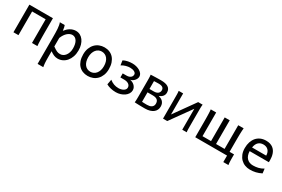

<svg xmlns="http://www.w3.org/2000/svg" viewBox="94 -1634 4408 2999"><g transform="rotate(30 2297.5 -134.5)"><path d="M498 -239.3Q498 -203.6 498.3 -168.9Q498.5 -134.3 499.3 -103Q500 -71.8 501.5 -45.4Q502.9 -19 505.4 0H407.7V-427.2H163.6V0H73.2V-498H498Z M647 -236.8Q647 -282.2 646.2 -321Q645.5 -359.9 643.1 -392.3Q640.6 -424.8 635.7 -451.2Q630.9 -477.5 622.6 -498H710.4Q715.8 -485.4 721.2 -462.2Q726.6 -439 730 -405.3Q747.1 -427.7 767.3 -446.8Q787.6 -465.8 810.3 -479.2Q833 -492.7 858.2 -500.2Q883.3 -507.8 910.6 -507.8Q952.1 -507.8 986.6 -489.5Q1021 -471.2 1045.2 -438.2Q1069.3 -405.3 1082.8 -360.1Q1096.2 -314.9 1096.2 -261.2Q1096.2 -198.7 1078.6 -148.2Q1061 -97.7 1031 -62Q1001 -26.4 960.4 -7.1Q919.9 12.2 874 12.2Q854.5 12.2 837.2 8.3Q819.8 4.4 803.5 -2.4Q787.1 -9.3 771 -19.3Q754.9 -29.3 737.3 -41.5V73.2Q737.3 102.5 738 126.2Q738.8 149.9 740.2 169.9Q741.7 189.9 744.1 206.8Q746.6 223.6 749.5 239.3H647ZM874 -68.4Q899.9 -68.4 923.6 -80.6Q947.3 -92.8 965.6 -116Q983.9 -139.2 994.9 -172.1Q1005.9 -205.1 1005.9 -246.6Q1005.9 -287.1 998.3 -320.1Q990.7 -353 976.1 -376.2Q961.4 -399.4 940.7 -412.1Q919.9 -424.8 893.6 -424.8Q872.6 -424.8 850.6 -415.5Q828.6 -406.2 807.9 -388.2Q787.1 -370.1 769 -343Q751 -315.9 737.3 -280.8V-127Q762.2 -109.4 780.5 -97.9Q798.8 -86.4 814 -79.8Q829.1 -73.2 843 -70.8Q856.9 -68.4 874 -68.4Z M1189 -246.6Q1189 -309.6 1208 -358.2Q1227.1 -406.7 1259.3 -440.2Q1291.5 -473.6 1334.5 -490.7Q1377.4 -507.8 1425.8 -507.8Q1476.1 -507.8 1517.8 -490.7Q1559.6 -473.6 1589.6 -440.2Q1619.6 -406.7 1636.2 -358.2Q1652.8 -309.6 1652.8 -246.6Q1652.8 -183.6 1633.8 -135.3Q1614.7 -86.9 1582.5 -54.2Q1550.3 -21.5 1507.3 -4.6Q1464.4 12.2 1416 12.2Q1365.7 12.2 1324 -4.6Q1282.2 -21.5 1252.2 -54.2Q1222.2 -86.9 1205.6 -135.3Q1189 -183.6 1189 -246.6ZM1279.3 -246.6Q1279.3 -204.1 1289.6 -170.4Q1299.8 -136.7 1318.6 -113.5Q1337.4 -90.3 1363.3 -78.1Q1389.2 -65.9 1420.9 -65.9Q1450.2 -65.9 1476.1 -78.1Q1502 -90.3 1521.2 -113.5Q1540.5 -136.7 1551.5 -170.4Q1562.5 -204.1 1562.5 -246.6Q1562.5 -289.6 1552.2 -323.5Q1542 -357.4 1523.2 -381.1Q1504.4 -404.8 1478.3 -417.2Q1452.1 -429.7 1420.9 -429.7Q1391.1 -429.7 1365.2 -417.2Q1339.4 -404.8 1320.3 -381.1Q1301.3 -357.4 1290.3 -323.5Q1279.3 -289.6 1279.3 -246.6Z M1923.8 12.2Q1874 12.2 1829.1 1.2Q1784.2 -9.8 1750.5 -29.3L1767.6 -122.1Q1803.7 -92.8 1843.3 -78.1Q1882.8 -63.5 1928.7 -63.5Q1950.7 -63.5 1972.7 -68.6Q1994.6 -73.7 2012.7 -83.7Q2030.8 -93.8 2042 -108.9Q2053.2 -124 2053.2 -144Q2053.2 -163.6 2044.7 -178.5Q2036.1 -193.4 2021 -203.6Q2005.9 -213.9 1985.4 -219Q1964.8 -224.1 1940.9 -224.1H1872.6V-296.9H1940.9Q1985.8 -296.9 2012.2 -317.4Q2038.6 -337.9 2038.6 -371.1Q2038.6 -385.7 2029.5 -397.2Q2020.5 -408.7 2005.6 -416.5Q1990.7 -424.3 1970.7 -428.5Q1950.7 -432.6 1928.7 -432.6Q1896.5 -432.6 1856.9 -422.1Q1817.4 -411.6 1779.8 -388.2L1767.6 -470.7Q1787.6 -482.4 1808.6 -489.5Q1829.6 -496.6 1850.6 -500.7Q1871.6 -504.9 1891.8 -506.3Q1912.1 -507.8 1931.2 -507.8Q1966.3 -507.8 2001 -498.5Q2035.6 -489.3 2063 -472.9Q2090.3 -456.5 2107.2 -433.6Q2124 -410.6 2124 -383.3Q2124 -362.8 2114.7 -343Q2105.5 -323.2 2090.8 -307.6Q2076.2 -292 2057.9 -281.5Q2039.6 -271 2021.5 -268.6Q2039.6 -266.6 2060.5 -257.8Q2081.5 -249 2099.4 -233.6Q2117.2 -218.3 2129.2 -196.3Q2141.1 -174.3 2141.1 -146.5Q2141.1 -112.8 2123 -83.7Q2105 -54.7 2075 -33.4Q2044.9 -12.2 2005.6 0Q1966.3 12.2 1923.8 12.2Z M2356 -295.4H2434.1Q2459.5 -295.4 2478.5 -301.3Q2497.6 -307.1 2509.8 -317.6Q2522 -328.1 2528.1 -342.5Q2534.2 -356.9 2534.2 -373.5Q2534.2 -405.8 2511.5 -422.6Q2488.8 -439.5 2441.4 -439.5Q2431.6 -439.5 2418.9 -439.2Q2406.2 -439 2394 -438.5Q2381.8 -438 2371.6 -437.7Q2361.3 -437.5 2356 -437ZM2646.5 -144Q2646.5 -111.3 2633.5 -84Q2620.6 -56.6 2595.5 -36.9Q2570.3 -17.1 2532.7 -6.1Q2495.1 4.9 2446.3 4.9Q2420.4 4.9 2393.1 4.6Q2365.7 4.4 2340.3 3.7Q2314.9 2.9 2294.2 2.2Q2273.4 1.5 2260.7 0Q2262.7 -10.3 2263.7 -26.4Q2264.6 -42.5 2265.1 -63Q2265.6 -83.5 2265.6 -107.2Q2265.6 -130.9 2265.6 -156.2V-341.8Q2265.6 -366.7 2265.6 -390.4Q2265.6 -414.1 2265.1 -434.6Q2264.6 -455.1 2263.7 -471.4Q2262.7 -487.8 2260.7 -498Q2272 -498.5 2294.2 -499.5Q2316.4 -500.5 2343 -501.2Q2369.6 -502 2397.2 -502.4Q2424.8 -502.9 2446.3 -502.9Q2486.8 -502.9 2519.3 -496.3Q2551.8 -489.7 2574.7 -475.3Q2597.7 -460.9 2609.9 -437.7Q2622.1 -414.6 2622.1 -380.9Q2622.1 -359.4 2615.2 -342.5Q2608.4 -325.7 2596.7 -312.5Q2585 -299.3 2569.6 -289.6Q2554.2 -279.8 2536.6 -273.4Q2556.2 -268.1 2575.7 -259.3Q2595.2 -250.5 2611.1 -235.4Q2627 -220.2 2636.7 -198Q2646.5 -175.8 2646.5 -144ZM2356 -63.5Q2360.8 -63.5 2370.1 -63Q2379.4 -62.5 2391.6 -62Q2403.8 -61.5 2418 -61.3Q2432.1 -61 2446.3 -61Q2468.3 -61 2488.5 -65.4Q2508.8 -69.8 2524.4 -79.8Q2540 -89.8 2549.3 -106.2Q2558.6 -122.6 2558.6 -146.5Q2558.6 -191.9 2531.7 -213.1Q2504.9 -234.4 2448.7 -234.4H2356Z M3178.7 -462.4 2847.2 0 2786.6 -34.2 3117.7 -498ZM2846.7 -498V0H2771V-349.1Q2771 -399.9 2770.5 -438.7Q2770 -477.5 2766.1 -498ZM3117.7 0V-498H3198.2Q3194.3 -477.5 3193.8 -438.7Q3193.4 -399.9 3193.4 -349.1V-148.9Q3193.4 -98.1 3193.8 -59.3Q3194.3 -20.5 3198.2 0Z M4011.2 -70.8Q4011.2 -34.7 4011.2 -6.3Q4011.2 22 4012 44.7Q4012.7 67.4 4014.2 85Q4015.6 102.5 4018.6 117.2H3925.8V0H3352.1V-258.8Q3352.1 -294.4 3351.8 -329.1Q3351.6 -363.8 3350.8 -394.8Q3350.1 -425.8 3348.6 -452.4Q3347.2 -479 3344.7 -498H3442.4V-70.8H3596.2V-498H3686.5V-70.8H3840.3V-498H3938Q3935.5 -479 3934.1 -452.4Q3932.6 -425.8 3931.9 -394.8Q3931.2 -363.8 3930.9 -329.1Q3930.7 -294.4 3930.7 -258.8V-70.8Z M4340.8 -507.8Q4380.9 -507.8 4411.6 -498.3Q4442.4 -488.8 4464.8 -471.9Q4487.3 -455.1 4502.4 -432.6Q4517.6 -410.2 4526.6 -384.3Q4535.6 -358.4 4539.6 -330.3Q4543.5 -302.2 4543.5 -274.9Q4543.5 -268.1 4543.5 -255.9Q4543.5 -243.7 4543 -236.8H4196.8Q4198.2 -193.8 4210.2 -162.1Q4222.2 -130.4 4242.9 -109.6Q4263.7 -88.9 4291.7 -78.6Q4319.8 -68.4 4353 -68.4Q4400.4 -68.4 4445.8 -79.1Q4491.2 -89.8 4536.1 -117.2L4545.9 -36.6Q4520 -23.4 4495.1 -14.2Q4470.2 -4.9 4445.3 1Q4420.4 6.8 4394.8 9.5Q4369.1 12.2 4340.8 12.2Q4293.9 12.2 4251.5 -4.2Q4209 -20.5 4176.8 -52.5Q4144.5 -84.5 4125.5 -131.8Q4106.4 -179.2 4106.4 -241.7Q4106.4 -302.2 4122.8 -351.3Q4139.2 -400.4 4169.4 -435.3Q4199.7 -470.2 4243.2 -489Q4286.6 -507.8 4340.8 -507.8ZM4333.5 -434.6Q4279.8 -434.6 4245.6 -403.1Q4211.4 -371.6 4200.7 -305.2H4455.6Q4455.6 -336.4 4446.5 -360.6Q4437.5 -384.8 4421.1 -401.4Q4404.8 -418 4382.3 -426.3Q4359.9 -434.6 4333.5 -434.6Z"/></g></svg>

Font: Andika DR AuSIL
Style: Regular
Weight: 400
Designer: Annie Olsen & Victor Gaultney
Foundry: SIL International
Version: Version 0.003